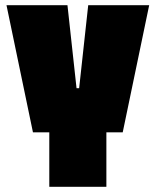

<svg xmlns="http://www.w3.org/2000/svg" viewBox="-20 -720 600 740"><path d="M170 0V-210H107L5 -700H240L275 -380H285L320 -700H555L453 -210H390V0Z"/></svg>

Font: Tektur Condensed Black
Style: Regular
Weight: 900
Width: 3
Designer: Adam Jagosz
Foundry: Adam Jagosz
Version: Version 1.005;gftools[0.9.30]